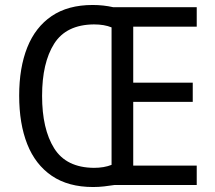

<svg xmlns="http://www.w3.org/2000/svg" viewBox="-20 -743 865 771"><path d="M352 -723Q395 -723 435 -714H770V-636H515V-411H754V-334H515V-78H770V0H439Q419 3 398 5.5Q377 8 354 8Q254 8 188 -37Q122 -82 89.5 -164Q57 -246 57 -359Q57 -471 89.5 -552.5Q122 -634 187.5 -678.5Q253 -723 352 -723ZM357 -645Q246 -644 197.5 -567.5Q149 -491 149 -358Q149 -225 197.5 -147.5Q246 -70 357 -69Q398 -69 428 -81V-633Q399 -645 357 -645Z"/></svg>

Font: Noto Sans Hebrew SemiCondensed
Style: Regular
Weight: 400
Width: 4
Designer: Monotype Design Team
Foundry: Monotype Imaging Inc.
Version: Version 2.004; ttfautohint (v1.8.4.7-5d5b)